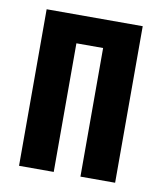

<svg xmlns="http://www.w3.org/2000/svg" viewBox="-64 -563 520 616"><g transform="rotate(10 195.5 -255.0)"><path d="M39 -510H352V0H239V-419H152V0H39Z"/></g></svg>

Font: Saira ExtraCondensed
Style: Bold
Weight: 700
Width: 2
Designer: Hector Gatti with collaboration of the Omnibus-Type team
Foundry: Omnibus-Type
Version: Version 0.072; ttfautohint (v1.8)